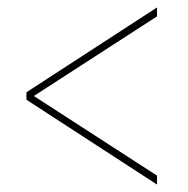

<svg xmlns="http://www.w3.org/2000/svg" viewBox="-20 -615 505 516"><path d="M402 -119V-143L71 -357L402 -571V-595L51 -367V-347Z"/></svg>

Font: Noto Serif Display Condensed ExtraBold
Style: Italic
Weight: 800
Width: 3
Italic angle: -12°
Designer: Monotype Design Team
Foundry: Monotype Imaging Inc.
Version: Version 2.009